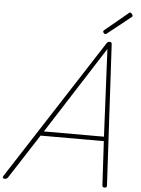

<svg xmlns="http://www.w3.org/2000/svg" viewBox="-118 -1434 1107 1509"><g transform="rotate(5 435.0 -680.0)"><path d="M-21 14Q-32 14 -36.5 8Q-41 2 -33 -10L683 -1118Q688 -1125 692 -1127.5Q696 -1130 705 -1130Q715 -1130 718.5 -1126.5Q722 -1123 723 -1115L783 -5Q783 6 779.5 10Q776 14 766 14Q756 14 751.5 10Q747 6 747 -4L728 -349H229L4 -1Q-2 7 -7.5 10.5Q-13 14 -21 14ZM252 -384H726L693 -1073ZM666 -1188Q661 -1188 654.5 -1194.5Q648 -1201 648 -1206Q648 -1208 649 -1210Q650 -1212 652 -1216L833 -1366Q837 -1369 839.5 -1371.5Q842 -1374 845 -1374Q850 -1374 855 -1370Q860 -1366 863.5 -1360.5Q867 -1355 867 -1351Q867 -1347 866.5 -1345Q866 -1343 863 -1341L677 -1193Q674 -1191 671.5 -1189.5Q669 -1188 666 -1188Z"/></g></svg>

Font: Playwrite CU Thin
Style: Regular
Weight: 250
Designer: Veronika Burian, José Scaglione
Foundry: TypeTogether
Version: Version 1.002